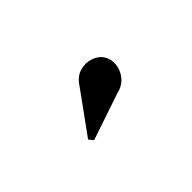

<svg xmlns="http://www.w3.org/2000/svg" viewBox="-13 -1184 527 527"><g transform="rotate(-45 250.0 -920.5)"><path d="M161 -838 150.5 -851 237 -970.5Q252 -994 273 -1000Q294 -1006 313 -999.5Q332 -993 341.5 -979Q352 -963 350 -942.8Q348 -922.5 334.5 -906Q321 -889.5 297 -884Z"/></g></svg>

Font: Bodoni Moda 11pt
Style: Bold
Weight: 700
Designer: Owen Earl
Foundry: indestructible type
Version: Version 2.004